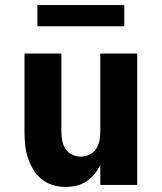

<svg xmlns="http://www.w3.org/2000/svg" viewBox="-20 -732 640 760"><path d="M240 8Q214 8 189 0.5Q164 -7 144 -23.5Q124 -40 111 -62Q98 -84 90 -108.5Q82 -133 79.5 -158.5Q77 -184 77 -210V-520H223V-210Q223 -192 226.5 -174.5Q230 -157 239.5 -142.5Q249 -128 265.5 -120Q282 -112 300 -112Q318 -112 334.5 -120Q351 -128 360.5 -142.5Q370 -157 373.5 -174.5Q377 -192 377 -210V-520H523V0H377V-79Q368 -60 354 -43Q340 -26 322 -14Q304 -2 282.5 3Q261 8 240 8ZM128 -628V-712H472V-628Z"/></svg>

Font: Iosevka SS04 Heavy Extended
Style: Regular
Weight: 900
Width: 7
Monospace: yes
Designer: Belleve Invis
Foundry: Belleve Invis
Version: Version 19.0.0; ttfautohint (v1.8.4)